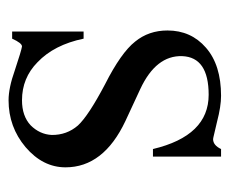

<svg xmlns="http://www.w3.org/2000/svg" viewBox="-64 -455 534 446"><g transform="rotate(90 203.0 -232.0)"><path d="M212.9 15.1Q184.1 15.1 143.1 0.5Q97.7 -14.6 87.9 -16.1Q80.1 -16.1 69.8 6.8H53.2V-159.2H69.8Q84 -90.8 124.5 -52.2Q161.1 -16.1 212.9 -16.1Q249.5 -16.1 271 -36.1Q292 -57.1 293.5 -85Q293.9 -120.1 271.5 -146Q249 -170.4 175.8 -209Q102.5 -246.1 76.7 -278.8Q50.8 -310.5 50.8 -354Q50.8 -408.7 90.8 -443.4Q130.9 -478.5 202.6 -478.5Q227.1 -478.5 262.7 -469.2Q280.3 -465.3 290.8 -462.6Q301.3 -460 303.2 -460Q317.4 -460 326.2 -478.5H343.8V-320.3H326.2Q295.4 -449.7 200.2 -449.7Q112.8 -449.7 110.4 -388.2Q108.4 -327.6 186.5 -291L261.2 -256.3Q368.7 -205.6 368.7 -117.2Q368.7 -64.5 321.8 -24.4Q274.9 15.1 212.9 15.1Z"/></g></svg>

Font: Nuosu SIL
Style: Regular
Weight: 400
Designer: Peter Constable, Alex Kotlar, Peter Martin
Foundry: SIL International
Version: Version 2.300